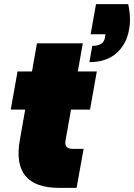

<svg xmlns="http://www.w3.org/2000/svg" viewBox="-20 -910 650 930"><path d="M445 -890H601Q616 -822 605 -766Q593 -696 544 -652.5Q495 -609 413 -609L427 -688Q482 -688 488 -727L491 -744H419ZM76 -231 102 -379H32L65 -564H135L159 -700H381L357 -564H449L416 -379H324L297 -227Q291 -189 332 -189H385L351 0H267Q35 0 76 -231Z"/></svg>

Font: Poppins Black
Style: Italic
Weight: 900
Italic angle: -10°
Designer: Ninad Kale (Devanagari), Jonny Pinhorn (Latin)
Foundry: Indian Type Foundry
Version: Version 3.200;PS 1.000;hotconv 16.6.54;makeotf.lib2.5.65590